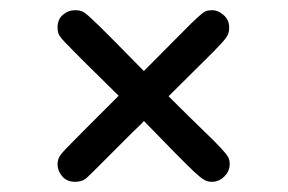

<svg xmlns="http://www.w3.org/2000/svg" viewBox="-20 -494 565 377"><path d="M93 -171Q93 -178 95.5 -184Q98 -190 110 -202.5Q122 -215 146 -239Q170 -263 213 -306Q168 -350 144 -374Q120 -398 108.5 -410Q97 -422 95 -427.5Q93 -433 93 -440Q93 -456 103.5 -465Q114 -474 128 -474Q135 -474 140.5 -472Q146 -470 158.5 -458.5Q171 -447 195 -423Q219 -399 262 -355H263Q308 -400 331.5 -424Q355 -448 367 -459Q379 -470 384 -472Q389 -474 397 -474Q408 -474 419 -464.5Q430 -455 430 -440Q430 -432 427.5 -426Q425 -420 413.5 -407.5Q402 -395 378 -371.5Q354 -348 311 -305Q354 -262 378.5 -238.5Q403 -215 414.5 -202.5Q426 -190 428.5 -184.5Q431 -179 431 -172Q431 -158 420.5 -147.5Q410 -137 396 -137Q388 -137 381.5 -140.5Q375 -144 362 -156Q349 -168 326 -191.5Q303 -215 263 -256H262Q259 -252 254 -247.5Q249 -243 239 -233Q229 -223 211.5 -205.5Q194 -188 165 -159Q160 -154 151 -145.5Q142 -137 128 -137Q111 -137 102 -148Q93 -159 93 -171Z"/></svg>

Font: CMU Typewriter Custom
Style: Regular
Weight: 500
Monospace: yes
Version: Version 0.7.0